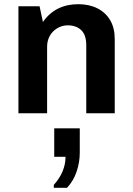

<svg xmlns="http://www.w3.org/2000/svg" viewBox="-20 -541 637 917"><path d="M68 0V-511H169L185 -436Q215 -479 257.5 -500Q300 -521 354 -521Q406 -521 445.5 -501Q485 -481 506.5 -444Q528 -407 528 -354V0H392V-325Q392 -374 368 -397Q344 -420 303 -420Q277 -420 254 -406.5Q231 -393 218 -370Q205 -347 205 -318V0ZM237 356V342Q265 311 279 277Q293 243 293 208H239V72H361V188Q361 234 346 278.5Q331 323 300 356Z"/></svg>

Font: Chivo Medium SemiBold
Style: Regular
Weight: 600
Version: Version 2.002